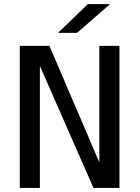

<svg xmlns="http://www.w3.org/2000/svg" viewBox="-20 -926 690 946"><path d="M77.5 0V-700H223.5L469.5 -126V-700H568.5V0H440.5L176.5 -601V0ZM359.5 -764H266L413 -906H522.5Z"/></svg>

Font: Trispace
Style: Regular
Weight: 400
Designer: Tyler Finck
Foundry: Etcetera Type Company
Version: Version 1.210; ttfautohint (v1.8.3)